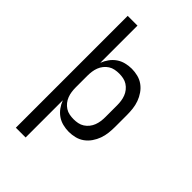

<svg xmlns="http://www.w3.org/2000/svg" viewBox="-276 -836 1153 1153"><g transform="rotate(45 300.0 -260.0)"><path d="M95 215V-735H178V-419Q187 -443 202.5 -464.5Q218 -486 239 -500.5Q260 -515 285.5 -521.5Q311 -528 337 -528Q363 -528 389 -521.5Q415 -515 436.5 -499.5Q458 -484 473.5 -461.5Q489 -439 498 -414Q507 -389 510 -362.5Q513 -336 513 -310V-210Q513 -184 510 -157.5Q507 -131 498 -106Q489 -81 473.5 -58.5Q458 -36 436.5 -20.5Q415 -5 389 1.5Q363 8 337 8Q311 8 285.5 1.5Q260 -5 239 -19.5Q218 -34 202.5 -55.5Q187 -77 178 -101V215ZM304 -66Q322 -66 340 -69.5Q358 -73 373.5 -83Q389 -93 400.5 -107.5Q412 -122 418.5 -139Q425 -156 427.5 -174Q430 -192 430 -210V-310Q430 -328 427.5 -346Q425 -364 418.5 -381Q412 -398 400.5 -412.5Q389 -427 373.5 -437Q358 -447 340 -450.5Q322 -454 304 -454Q286 -454 268 -450.5Q250 -447 234.5 -437Q219 -427 207.5 -412.5Q196 -398 189.5 -381Q183 -364 180.5 -346Q178 -328 178 -310V-210Q178 -192 180.5 -174Q183 -156 189.5 -139Q196 -122 207.5 -107.5Q219 -93 234.5 -83Q250 -73 268 -69.5Q286 -66 304 -66Z"/></g></svg>

Font: Iosevka Etoile
Style: Regular
Weight: 400
Designer: Belleve Invis
Foundry: Belleve Invis
Version: Version 33.2.4